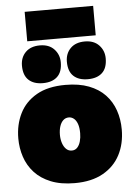

<svg xmlns="http://www.w3.org/2000/svg" viewBox="-62 -977 722 1039"><g transform="rotate(-5 299.0 -457.5)"><path d="M302 16Q226.5 16 172.5 -5.8Q118.5 -27.5 84.2 -65Q50 -102.5 34 -150.5Q18 -198.5 18 -251Q18 -326 48 -386.5Q78 -447 139.8 -482.5Q201.5 -518 297 -518Q370.5 -518 424 -497.5Q477.5 -477 512 -440.5Q546.5 -404 563.2 -355.5Q580 -307 580 -251Q580 -174 548.8 -113.8Q517.5 -53.5 455.5 -18.8Q393.5 16 302 16ZM301 -161Q319 -161 330.8 -173.5Q342.5 -186 348.2 -206.5Q354 -227 354 -251Q354 -281.5 346.8 -301.5Q339.5 -321.5 327.2 -331.2Q315 -341 300 -341Q282 -341 269.5 -329.2Q257 -317.5 250.5 -297.2Q244 -277 244 -251Q244 -227 250.8 -206.5Q257.5 -186 270.2 -173.5Q283 -161 301 -161ZM421 -538Q371.5 -538 343.8 -563.8Q316 -589.5 316 -642Q316 -686.5 344 -714.8Q372 -743 422 -743Q471.5 -743 499.2 -713.5Q527 -684 527 -642Q527 -589.5 499.2 -563.8Q471.5 -538 421 -538ZM177 -538Q127.5 -538 99.8 -563.8Q72 -589.5 72 -642Q72 -686.5 100 -714.8Q128 -743 178 -743Q227.5 -743 255.2 -713.5Q283 -684 283 -642Q283 -589.5 255.2 -563.8Q227.5 -538 177 -538ZM112 -771V-931Q154 -931 200.5 -931Q247 -931 298 -931Q349 -931 395.5 -931Q442 -931 484 -931V-771Q442 -771 395.5 -771Q349 -771 298 -771Q247 -771 200.5 -771Q154 -771 112 -771Z"/></g></svg>

Font: Commissioner Thin Black
Style: Regular
Weight: 900
Version: Version 1.000